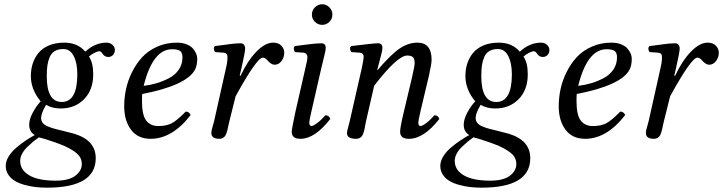

<svg xmlns="http://www.w3.org/2000/svg" viewBox="-20 -638 3374 896"><path d="M161.1 2.9Q145.5 14.2 136 22Q126.5 29.8 109.4 45.9Q92.3 62 83.3 79.1Q74.2 96.2 74.2 112.8Q74.2 155.3 116.5 180.2Q158.7 205.1 240.2 205.1Q301.3 205.1 331.5 182.1Q361.8 159.2 361.8 127Q361.8 101.1 343.5 82.5Q325.2 64 282.2 43.9Q259.3 33.7 218.3 20Q177.2 6.3 161.1 2.9ZM415 -291Q415 -218.3 372.3 -175Q329.6 -131.8 263.2 -131.8Q223.1 -131.8 194.8 -148.9Q193.8 -147.5 190.4 -140.1L184.6 -129.9Q183.1 -126.5 180.2 -119.6Q177.2 -112.8 175.8 -108.4Q174.3 -104 173.1 -98.4Q171.9 -92.8 171.9 -87.9Q171.9 -74.2 179.4 -64.5Q187 -54.7 203.6 -47.9Q220.2 -41 235.8 -36.9Q251.5 -32.7 279.1 -26.1Q306.6 -19.5 325.2 -14.2Q426.8 16.1 426.8 100.1Q426.8 237.8 199.2 237.8Q172.9 237.8 147.9 235.1Q123 232.4 96.7 225.3Q70.3 218.3 51 207.3Q31.7 196.3 19.3 178Q6.8 159.7 6.8 136.2Q6.8 114.7 20 92.8Q33.2 70.8 55.2 52Q77.1 33.2 98.1 19Q119.1 4.9 142.1 -7.8Q116.2 -22.9 116.2 -56.2Q116.2 -80.6 132.8 -112.1Q149.4 -143.6 169.9 -165Q124 -220.2 124 -283.2Q124 -314.5 132.8 -341.6Q141.6 -368.7 159.7 -390.9Q177.7 -413.1 208.5 -426Q239.3 -439 279.8 -439Q342.3 -439 377.9 -397Q423.8 -439 477.1 -439Q493.7 -439 504.9 -428.7Q516.1 -418.5 516.1 -404.8Q516.1 -390.6 507.3 -381.3Q498.5 -372.1 484.9 -372.1Q467.8 -372.1 457 -389.2Q451.2 -398.9 441.9 -398.9Q436 -398.9 420.7 -391.4Q405.3 -383.8 395 -374Q415 -345.7 415 -291ZM340.8 -291Q340.8 -343.8 324 -376.5Q307.1 -409.2 275.9 -409.2Q252 -409.2 236.1 -399.9Q220.2 -390.6 212.2 -372.1Q204.1 -353.5 201.2 -332.8Q198.2 -312 198.2 -282.2Q198.2 -162.1 268.1 -162.1Q340.8 -162.1 340.8 -291Z M831.5 -370.1Q831.5 -391.6 820.8 -399.9Q810.1 -408.2 782.7 -408.2Q692.9 -408.2 650.4 -237.3Q682.6 -241.2 711.4 -249.8Q740.2 -258.3 768.8 -273.2Q797.4 -288.1 814.5 -313.2Q831.5 -338.4 831.5 -370.1ZM643.6 -199.2Q642.6 -191.4 642.6 -165Q642.6 -101.1 662.4 -75.4Q682.1 -49.8 718.8 -49.8Q755.9 -49.8 780.5 -62.3Q805.2 -74.7 846.7 -117.2Q862.8 -117.2 869.6 -101.1Q783.7 9.8 682.6 9.8Q623 9.8 591.3 -32.7Q559.6 -75.2 559.6 -142.1Q559.6 -181.6 568.1 -221.9Q576.7 -262.2 596.2 -301.5Q615.7 -340.8 643.6 -371.1Q671.4 -401.4 713.4 -420.2Q755.4 -439 805.7 -439Q831.1 -439 850.6 -431.2Q870.1 -423.3 880.4 -411.4Q890.6 -399.4 895.5 -387.5Q900.4 -375.5 900.4 -365.2Q900.4 -332.5 890.1 -313Q851.1 -239.7 643.6 -199.2Z M1098.6 -285.2 1102.5 -284.2Q1135.7 -355 1176.5 -397Q1217.3 -439 1254.4 -439Q1279.8 -439 1293.2 -424.6Q1306.6 -410.2 1306.6 -392.1Q1306.6 -370.6 1293.7 -353.3Q1280.8 -335.9 1261.2 -335.9Q1246.1 -335.9 1227.5 -356.9Q1217.3 -369.1 1206.5 -369.1Q1178.7 -369.1 1079.6 -189L1050.3 -71.8Q1048.3 -64.9 1045.9 -52.5Q1043.5 -40 1041.7 -33Q1040 -25.9 1036.9 -16.6Q1033.7 -7.3 1029.8 -2.4Q1025.9 2.4 1019.3 6.1Q1012.7 9.8 1004.4 9.8Q966.3 9.8 966.3 -17.1Q966.3 -23.9 968.3 -32.5Q970.2 -41 973.6 -52.5Q977.1 -64 979 -71.8L1034.7 -320.8Q1041.5 -348.6 1041.5 -372.1Q1041.5 -390.6 1023.4 -392.1L983.4 -395Q972.7 -411.6 982.4 -422.9Q995.1 -424.3 1016.1 -427.2L1048.8 -431.6Q1061 -433.6 1076.2 -434.8Q1091.3 -436 1102.5 -436Q1112.3 -436 1118.2 -429.4Q1124 -422.9 1124 -411.1Q1124 -395.5 1106.9 -320.3Z M1449.7 -536.1Q1435.5 -550.3 1435.5 -569.8Q1435.5 -589.4 1449.7 -603.8Q1463.9 -618.2 1483.4 -618.2Q1502.9 -618.2 1517.1 -603.8Q1531.2 -589.4 1531.2 -569.8Q1531.2 -550.3 1517.1 -536.1Q1502.9 -522 1483.4 -522Q1463.9 -522 1449.7 -536.1ZM1479.5 -320.3 1434.6 -124Q1423.3 -75.2 1423.3 -66.9Q1423.3 -49.8 1433.6 -49.8Q1441.4 -49.8 1460.7 -64.2Q1480 -78.6 1498.5 -100.1Q1515.6 -100.1 1521.5 -83Q1449.2 9.8 1382.3 9.8Q1341.3 9.8 1341.3 -22.9Q1341.3 -34.7 1358.4 -115.2L1405.3 -320.8Q1414.6 -358.4 1414.6 -372.1Q1414.6 -379.9 1409.9 -385.7Q1405.3 -391.6 1396.5 -392.1L1356.4 -395Q1345.7 -411.6 1355.5 -422.9L1388.7 -427.2L1423.8 -431.6Q1436 -433.1 1452.1 -434.6Q1468.3 -436 1479.5 -436Q1500 -436 1500 -415Q1500 -407.2 1497.1 -393.6Q1494.1 -379.9 1488.3 -356.4Q1482.4 -333 1479.5 -320.3Z M1943.4 -124Q1932.1 -74.2 1932.1 -66.9Q1932.1 -49.8 1942.4 -49.8Q1950.7 -49.8 1969.7 -64.2Q1988.8 -78.6 2007.3 -100.1Q2024.4 -100.1 2030.3 -83Q1958 9.8 1888.2 9.8Q1847.2 9.8 1847.2 -22.9Q1847.2 -43.5 1864.3 -115.2L1902.3 -274.9Q1915 -330.6 1915 -342.8Q1915 -364.3 1906.5 -371.6Q1897.9 -378.9 1880.4 -378.9Q1834.5 -378.9 1726.1 -237.8L1688 -71.8Q1686.5 -64.9 1684.3 -52.7Q1682.1 -40.5 1680.7 -33.4Q1679.2 -26.4 1676 -17.1Q1672.9 -7.8 1668.9 -2.7Q1665 2.4 1658.2 6.1Q1651.4 9.8 1642.1 9.8Q1599.1 9.8 1599.1 -17.1Q1599.1 -21.5 1601.1 -30Q1603 -38.6 1606.9 -52.2L1611.8 -71.8L1668.5 -320.8Q1677.2 -362.3 1677.2 -372.1Q1677.2 -390.6 1659.2 -392.1L1619.1 -395Q1608.4 -411.6 1618.2 -422.9Q1723.6 -436 1744.1 -436Q1764.6 -436 1764.6 -415Q1764.6 -409.2 1762.5 -397.9Q1760.3 -386.7 1757.3 -376.5L1750 -348.6Q1745.1 -330.6 1742.7 -320.3L1740.2 -311L1741.2 -310.1Q1806.6 -386.7 1846.7 -412.8Q1886.7 -439 1928.2 -439Q1994.1 -439 1994.1 -358.9Q1994.1 -340.3 1981.4 -283.2Z M2189 2.9Q2173.3 14.2 2163.8 22Q2154.3 29.8 2137.2 45.9Q2120.1 62 2111.1 79.1Q2102.1 96.2 2102.1 112.8Q2102.1 155.3 2144.3 180.2Q2186.5 205.1 2268.1 205.1Q2329.1 205.1 2359.4 182.1Q2389.6 159.2 2389.6 127Q2389.6 101.1 2371.3 82.5Q2353 64 2310.1 43.9Q2287.1 33.7 2246.1 20Q2205.1 6.3 2189 2.9ZM2442.9 -291Q2442.9 -218.3 2400.1 -175Q2357.4 -131.8 2291 -131.8Q2251 -131.8 2222.7 -148.9Q2221.7 -147.5 2218.3 -140.1L2212.4 -129.9Q2210.9 -126.5 2208 -119.6Q2205.1 -112.8 2203.6 -108.4Q2202.1 -104 2200.9 -98.4Q2199.7 -92.8 2199.7 -87.9Q2199.7 -74.2 2207.3 -64.5Q2214.8 -54.7 2231.4 -47.9Q2248 -41 2263.7 -36.9Q2279.3 -32.7 2306.9 -26.1Q2334.5 -19.5 2353 -14.2Q2454.6 16.1 2454.6 100.1Q2454.6 237.8 2227.1 237.8Q2200.7 237.8 2175.8 235.1Q2150.9 232.4 2124.5 225.3Q2098.1 218.3 2078.9 207.3Q2059.6 196.3 2047.1 178Q2034.7 159.7 2034.7 136.2Q2034.7 114.7 2047.9 92.8Q2061 70.8 2083 52Q2105 33.2 2126 19Q2147 4.9 2169.9 -7.8Q2144 -22.9 2144 -56.2Q2144 -80.6 2160.6 -112.1Q2177.2 -143.6 2197.8 -165Q2151.9 -220.2 2151.9 -283.2Q2151.9 -314.5 2160.6 -341.6Q2169.4 -368.7 2187.5 -390.9Q2205.6 -413.1 2236.3 -426Q2267.1 -439 2307.6 -439Q2370.1 -439 2405.8 -397Q2451.7 -439 2504.9 -439Q2521.5 -439 2532.7 -428.7Q2543.9 -418.5 2543.9 -404.8Q2543.9 -390.6 2535.2 -381.3Q2526.4 -372.1 2512.7 -372.1Q2495.6 -372.1 2484.9 -389.2Q2479 -398.9 2469.7 -398.9Q2463.9 -398.9 2448.5 -391.4Q2433.1 -383.8 2422.9 -374Q2442.9 -345.7 2442.9 -291ZM2368.7 -291Q2368.7 -343.8 2351.8 -376.5Q2335 -409.2 2303.7 -409.2Q2279.8 -409.2 2263.9 -399.9Q2248 -390.6 2240 -372.1Q2231.9 -353.5 2229 -332.8Q2226.1 -312 2226.1 -282.2Q2226.1 -162.1 2295.9 -162.1Q2368.7 -162.1 2368.7 -291Z M2859.4 -370.1Q2859.4 -391.6 2848.6 -399.9Q2837.9 -408.2 2810.5 -408.2Q2720.7 -408.2 2678.2 -237.3Q2710.4 -241.2 2739.3 -249.8Q2768.1 -258.3 2796.6 -273.2Q2825.2 -288.1 2842.3 -313.2Q2859.4 -338.4 2859.4 -370.1ZM2671.4 -199.2Q2670.4 -191.4 2670.4 -165Q2670.4 -101.1 2690.2 -75.4Q2710 -49.8 2746.6 -49.8Q2783.7 -49.8 2808.3 -62.3Q2833 -74.7 2874.5 -117.2Q2890.6 -117.2 2897.5 -101.1Q2811.5 9.8 2710.4 9.8Q2650.9 9.8 2619.1 -32.7Q2587.4 -75.2 2587.4 -142.1Q2587.4 -181.6 2595.9 -221.9Q2604.5 -262.2 2624 -301.5Q2643.6 -340.8 2671.4 -371.1Q2699.2 -401.4 2741.2 -420.2Q2783.2 -439 2833.5 -439Q2858.9 -439 2878.4 -431.2Q2897.9 -423.3 2908.2 -411.4Q2918.5 -399.4 2923.3 -387.5Q2928.2 -375.5 2928.2 -365.2Q2928.2 -332.5 2918 -313Q2878.9 -239.7 2671.4 -199.2Z M3126.5 -285.2 3130.4 -284.2Q3163.6 -355 3204.3 -397Q3245.1 -439 3282.2 -439Q3307.6 -439 3321 -424.6Q3334.5 -410.2 3334.5 -392.1Q3334.5 -370.6 3321.5 -353.3Q3308.6 -335.9 3289.1 -335.9Q3273.9 -335.9 3255.4 -356.9Q3245.1 -369.1 3234.4 -369.1Q3206.5 -369.1 3107.4 -189L3078.1 -71.8Q3076.2 -64.9 3073.7 -52.5Q3071.3 -40 3069.6 -33Q3067.9 -25.9 3064.7 -16.6Q3061.5 -7.3 3057.6 -2.4Q3053.7 2.4 3047.1 6.1Q3040.5 9.8 3032.2 9.8Q2994.1 9.8 2994.1 -17.1Q2994.1 -23.9 2996.1 -32.5Q2998 -41 3001.5 -52.5Q3004.9 -64 3006.8 -71.8L3062.5 -320.8Q3069.3 -348.6 3069.3 -372.1Q3069.3 -390.6 3051.3 -392.1L3011.2 -395Q3000.5 -411.6 3010.3 -422.9Q3022.9 -424.3 3043.9 -427.2L3076.7 -431.6Q3088.9 -433.6 3104 -434.8Q3119.1 -436 3130.4 -436Q3140.1 -436 3146 -429.4Q3151.9 -422.9 3151.9 -411.1Q3151.9 -395.5 3134.8 -320.3Z"/></svg>

Font: Linux Libertine G
Style: Italic
Weight: 400
Italic angle: -12°
Designer: Philipp H. Poll
Foundry: Philipp H. Poll
Version: Version 5.1.3